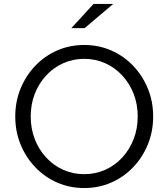

<svg xmlns="http://www.w3.org/2000/svg" viewBox="-20 -938 850 969"><path d="M405 11Q332 11 269 -16.5Q206 -44 158.5 -93.5Q111 -143 84 -208.5Q57 -274 57 -350Q57 -426 84 -491.5Q111 -557 158.5 -606.5Q206 -656 269 -683.5Q332 -711 405 -711Q478 -711 541 -683.5Q604 -656 651.5 -606.5Q699 -557 726 -491.5Q753 -426 753 -350Q753 -274 726 -208.5Q699 -143 651.5 -93.5Q604 -44 541 -16.5Q478 11 405 11ZM405 -59Q462 -59 511 -81Q560 -103 597 -143Q634 -183 654.5 -236Q675 -289 675 -350Q675 -412 654.5 -464.5Q634 -517 597 -557Q560 -597 511 -619Q462 -641 405 -641Q348 -641 299 -619Q250 -597 213 -557Q176 -517 155.5 -464.5Q135 -412 135 -350Q135 -289 155.5 -236Q176 -183 213 -143Q250 -103 299 -81Q348 -59 405 -59ZM340 -796 452 -918H551L407 -796Z"/></svg>

Font: Red Hat Text
Style: Regular
Weight: 400
Designer: Pentagram, MCKL
Foundry: MCKL
Version: Version 1.030